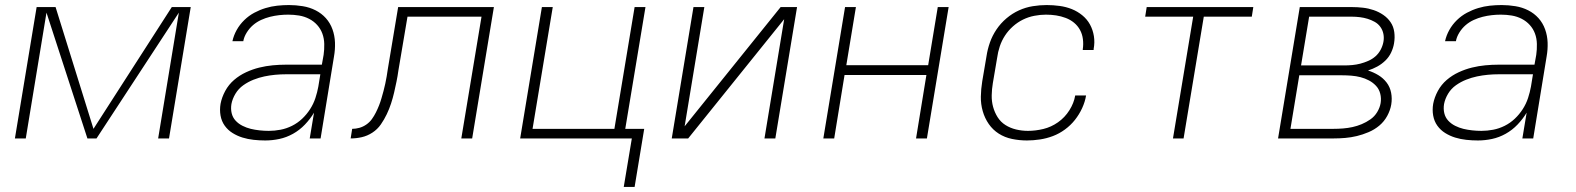

<svg xmlns="http://www.w3.org/2000/svg" viewBox="-20 -548 6240 760"><path d="M39 0 125 -520H200L350 -38L660 -520H735L649 0H606L688 -498L362 0H326L164 -498L82 0Z M1030 8Q1007 8 984 5.5Q961 3 940 -3.5Q919 -10 900.5 -21.5Q882 -33 869.5 -50.5Q857 -68 853 -90.5Q849 -113 853 -137Q858 -163 871.5 -188Q885 -213 906.5 -231.5Q928 -250 954 -262Q980 -274 1006.5 -280.5Q1033 -287 1059.5 -289.5Q1086 -292 1112 -292H1254L1261 -331Q1264 -352 1263.5 -374Q1263 -396 1256 -415Q1249 -434 1235.5 -449Q1222 -464 1203.5 -473.5Q1185 -483 1164 -486.5Q1143 -490 1121 -490Q1103 -490 1085 -488Q1067 -486 1049 -481.5Q1031 -477 1013.5 -469Q996 -461 981.5 -448.5Q967 -436 956.5 -419Q946 -402 943 -385H900Q905 -408 917 -429.5Q929 -451 947 -468.5Q965 -486 986.5 -497.5Q1008 -509 1031 -516Q1054 -523 1077.5 -525.5Q1101 -528 1124 -528Q1151 -528 1178.5 -523.5Q1206 -519 1229.5 -507Q1253 -495 1270 -476Q1287 -457 1296 -432Q1305 -407 1306 -379.5Q1307 -352 1302 -324L1249 0H1206L1223 -102Q1208 -77 1187 -55Q1166 -33 1140 -18.5Q1114 -4 1086 2Q1058 8 1030 8ZM1044 -30Q1067 -30 1090.5 -34.5Q1114 -39 1136 -50Q1158 -61 1176 -78Q1194 -95 1207.5 -116Q1221 -137 1228.5 -160Q1236 -183 1240 -205L1248 -254H1113Q1091 -254 1069.5 -252Q1048 -250 1026.5 -245.5Q1005 -241 983.5 -232.5Q962 -224 943 -210.5Q924 -197 912 -177Q900 -157 896 -136Q893 -117 897 -100Q901 -83 912.5 -70.5Q924 -58 940 -50Q956 -42 972.5 -38Q989 -34 1007.5 -32Q1026 -30 1044 -30Z M1368 0 1374 -38Q1388 -38 1402.5 -42Q1417 -46 1430 -55Q1443 -64 1452 -76.5Q1461 -89 1468 -103Q1475 -117 1480.5 -131Q1486 -145 1490 -159Q1494 -173 1498 -187.5Q1502 -202 1505 -216.5Q1508 -231 1510.5 -245Q1513 -259 1515 -274L1556 -520H1935L1849 0H1806L1886 -482H1593L1557 -269Q1554 -247 1549.5 -225Q1545 -203 1540 -181.5Q1535 -160 1528 -138.5Q1521 -117 1511 -96Q1501 -75 1487.5 -55.5Q1474 -36 1454 -23Q1434 -10 1412 -5Q1390 0 1368 0Z M2449 192 2481 0H2039L2125 -520H2168L2088 -38H2412L2492 -520H2535L2455 -38H2530L2492 192Z M2639 0 2725 -520H2768L2690 -48L3070 -520H3135L3049 0H3006L3084 -472L2704 0Z M3239 0 3325 -520H3368L3330 -290H3654L3692 -520H3735L3649 0H3606L3647 -251H3323L3282 0Z M4045 8Q4015 8 3986 2Q3957 -4 3933.5 -19Q3910 -34 3894 -57Q3878 -80 3870 -108Q3862 -136 3862.5 -165.5Q3863 -195 3868 -226L3885 -326Q3889 -353 3898.5 -380Q3908 -407 3924.5 -431.5Q3941 -456 3964 -475.5Q3987 -495 4013.5 -507Q4040 -519 4068 -523.5Q4096 -528 4123 -528Q4149 -528 4174.5 -524.5Q4200 -521 4222.5 -512Q4245 -503 4264 -487.5Q4283 -472 4294.5 -451Q4306 -430 4310 -405Q4314 -380 4309 -354V-350H4266V-353Q4269 -373 4266.5 -393Q4264 -413 4255 -429.5Q4246 -446 4231.5 -458Q4217 -470 4198.5 -477Q4180 -484 4160.5 -487Q4141 -490 4120 -490Q4098 -490 4074.5 -485.5Q4051 -481 4029.5 -470.5Q4008 -460 3989.5 -443.5Q3971 -427 3958 -407Q3945 -387 3937.5 -364.5Q3930 -342 3927 -319L3910 -219Q3906 -195 3905.5 -171Q3905 -147 3911 -125Q3917 -103 3929 -84Q3941 -65 3960 -53Q3979 -41 4002 -35.5Q4025 -30 4049 -30Q4079 -30 4110 -37.5Q4141 -45 4168 -64Q4195 -83 4213 -111.5Q4231 -140 4236 -170H4279Q4275 -145 4263.5 -120Q4252 -95 4235 -73.5Q4218 -52 4195.5 -35.5Q4173 -19 4148 -9.5Q4123 0 4096.5 4Q4070 8 4045 8Z M4623 0 4703 -482H4513L4519 -520H4941L4935 -482H4745L4665 0Z M5039 0 5125 -520H5331Q5353 -520 5375 -517.5Q5397 -515 5417.5 -508Q5438 -501 5455.5 -489Q5473 -477 5484.5 -460Q5496 -443 5499 -421Q5502 -399 5498 -376Q5495 -358 5486.5 -340Q5478 -322 5463.5 -308Q5449 -294 5431.5 -284.5Q5414 -275 5395 -269Q5417 -262 5436 -250.5Q5455 -239 5468.5 -221.5Q5482 -204 5486.5 -181Q5491 -158 5487 -134Q5483 -111 5471 -89Q5459 -67 5440 -51Q5421 -35 5397.5 -25Q5374 -15 5351 -9.5Q5328 -4 5305 -2Q5282 0 5259 0ZM5130 -289H5301Q5317 -289 5333 -290.5Q5349 -292 5364.5 -296Q5380 -300 5396 -307Q5412 -314 5424.5 -325Q5437 -336 5445 -351Q5453 -366 5456 -382Q5459 -398 5456 -413.5Q5453 -429 5444 -441.5Q5435 -454 5421.5 -461.5Q5408 -469 5393.5 -473.5Q5379 -478 5363 -480Q5347 -482 5331 -482H5162ZM5088 -38H5258Q5277 -38 5296 -39.5Q5315 -41 5333.5 -45Q5352 -49 5370 -56.5Q5388 -64 5404.5 -75.5Q5421 -87 5431.5 -104.5Q5442 -122 5445 -140Q5448 -159 5443.5 -177Q5439 -195 5427 -208Q5415 -221 5399 -229.5Q5383 -238 5365.5 -242.5Q5348 -247 5329 -248.5Q5310 -250 5291 -250H5123Z M5830 8Q5807 8 5784 5.5Q5761 3 5740 -3.5Q5719 -10 5700.5 -21.5Q5682 -33 5669.5 -50.5Q5657 -68 5653 -90.5Q5649 -113 5653 -137Q5658 -163 5671.5 -188Q5685 -213 5706.5 -231.5Q5728 -250 5754 -262Q5780 -274 5806.5 -280.5Q5833 -287 5859.5 -289.5Q5886 -292 5912 -292H6054L6061 -331Q6064 -352 6063.5 -374Q6063 -396 6056 -415Q6049 -434 6035.5 -449Q6022 -464 6003.5 -473.5Q5985 -483 5964 -486.5Q5943 -490 5921 -490Q5903 -490 5885 -488Q5867 -486 5849 -481.5Q5831 -477 5813.5 -469Q5796 -461 5781.5 -448.5Q5767 -436 5756.5 -419Q5746 -402 5743 -385H5700Q5705 -408 5717 -429.5Q5729 -451 5747 -468.5Q5765 -486 5786.5 -497.5Q5808 -509 5831 -516Q5854 -523 5877.5 -525.5Q5901 -528 5924 -528Q5951 -528 5978.5 -523.5Q6006 -519 6029.5 -507Q6053 -495 6070 -476Q6087 -457 6096 -432Q6105 -407 6106 -379.5Q6107 -352 6102 -324L6049 0H6006L6023 -102Q6008 -77 5987 -55Q5966 -33 5940 -18.5Q5914 -4 5886 2Q5858 8 5830 8ZM5844 -30Q5867 -30 5890.5 -34.5Q5914 -39 5936 -50Q5958 -61 5976 -78Q5994 -95 6007.5 -116Q6021 -137 6028.5 -160Q6036 -183 6040 -205L6048 -254H5913Q5891 -254 5869.5 -252Q5848 -250 5826.5 -245.5Q5805 -241 5783.5 -232.5Q5762 -224 5743 -210.5Q5724 -197 5712 -177Q5700 -157 5696 -136Q5693 -117 5697 -100Q5701 -83 5712.5 -70.5Q5724 -58 5740 -50Q5756 -42 5772.5 -38Q5789 -34 5807.5 -32Q5826 -30 5844 -30Z"/></svg>

Font: Iosevka Aile XLt Obl
Style: Regular
Weight: 200
Italic angle: -9°
Designer: Belleve Invis
Foundry: Belleve Invis
Version: Version 31.1.0; ttfautohint (v1.8.4)